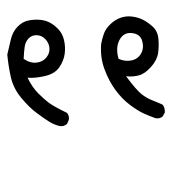

<svg xmlns="http://www.w3.org/2000/svg" viewBox="8 -312 483 540"><g transform="rotate(90 250.0 -42.5)"><path d="M134 179Q113 174 91.5 169Q70 164 56 150.5Q42 137 38.5 121Q35 105 36 89.5Q37 74 43 61.5Q49 49 61.5 36.5Q74 24 93 19.5Q112 15 131.5 17.5Q151 20 169.5 32.5Q188 45 194.5 73.5Q201 102 199 122Q226 109 243 92Q260 75 270 61.5Q280 48 298 11Q306 4 318 6L329 11Q337 20 335 32Q331 48 322.5 61.5Q314 75 298.5 96Q283 117 256 139.5Q229 162 197.5 169Q166 176 134 179ZM146 133Q159 114 156.5 96Q154 78 141.5 68.5Q129 59 115 60.5Q101 62 90.5 72Q80 82 79.5 96Q79 110 88.5 119Q98 128 111.5 130Q125 132 146 133ZM104 -85Q88 -88 74.5 -93Q61 -98 48.5 -111Q36 -124 30.5 -139.5Q25 -155 27 -171.5Q29 -188 35.5 -201.5Q42 -215 55 -229.5Q68 -244 89.5 -246Q111 -248 130.5 -245Q150 -242 169 -225Q188 -208 192.5 -191Q197 -174 195 -155Q235 -185 246 -199.5Q257 -214 262.5 -228.5Q268 -243 275 -258Q284 -265 297 -264L308 -258Q315 -250 313 -238Q307 -221 299.5 -204.5Q292 -188 275.5 -166Q259 -144 234 -125.5Q209 -107 175.5 -94.5Q142 -82 104 -85ZM146 -134Q154 -152 150.5 -170Q147 -188 131.5 -197Q116 -206 96 -200.5Q76 -195 73.5 -171.5Q71 -148 93 -136.5Q115 -125 146 -134Z"/></g></svg>

Font: NaniFont Regular
Style: Regular
Weight: 400
Designer: Nanigashitei
Version: Version 1.036